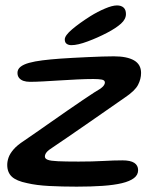

<svg xmlns="http://www.w3.org/2000/svg" viewBox="-20 -687 584 722"><path d="M268.2 14.9Q213.1 14.9 165 12.4Q116.8 9.9 82.2 1.7Q41.8 -6.4 24.5 -22.6Q7.2 -38.8 7.2 -66.9Q7.2 -80.4 12.3 -94.9Q17.4 -109.3 31 -125.2Q44.6 -141 70.4 -157.7Q88.2 -169.8 114.6 -188.2Q141 -206.6 171.6 -228Q202.1 -249.4 232.7 -270.6Q263.3 -291.7 289.8 -309.7Q316.2 -327.6 334 -339.1Q360.3 -354.1 367.4 -362Q374.4 -369.9 374.4 -376.9Q374.4 -385.4 362.7 -387.7Q350.9 -389.9 331.3 -389.9Q303.9 -389.9 271.2 -388.3Q238.4 -386.8 205.1 -384.6Q171.8 -382.4 142.5 -380.9Q113.1 -379.3 92.5 -379.3Q78.8 -379.3 68.2 -382.9Q57.7 -386.6 51.7 -394.1Q45.7 -401.6 45.7 -413.1Q45.7 -426.4 56.9 -435.6Q68.1 -444.7 89.2 -450.6Q110.4 -456.5 140.3 -460.2Q170.2 -463.9 207.8 -466.6Q226.4 -468.1 253.2 -469.4Q280.1 -470.7 309.1 -472.2Q338.2 -473.6 364.4 -474.4Q390.6 -475.2 408.1 -475.2Q457.6 -475.2 484.1 -459.9Q510.5 -444.6 510.5 -412.6Q510.5 -389.8 499 -367.7Q487.5 -345.6 449.9 -320.4Q419.1 -299 380.5 -272.1Q341.9 -245.2 302.9 -218.2Q264 -191.1 231.2 -168.8Q198.4 -146.4 179.1 -133.4Q161.8 -122.6 155.3 -114.5Q148.8 -106.4 148.8 -98.4Q148.8 -90.2 159.6 -86.1Q170.4 -81.9 197.8 -80.7Q225.1 -79.4 275.6 -79.4Q328.4 -79.4 368.3 -81.7Q408.1 -84 440.6 -84Q470.4 -84 484.9 -74.6Q499.4 -65.1 499.4 -47.1Q499.4 -29.2 483.8 -17.3Q468.2 -5.4 438.6 1.8Q408.9 8.9 366.1 11.9Q323.2 14.9 268.2 14.9ZM248.6 -517.2Q237.6 -517.2 230.6 -522.3Q223.6 -527.3 223.6 -538.8Q223.6 -553.4 251.2 -576.8Q278.7 -600.1 319.9 -626.2Q347 -643.1 374.8 -654.8Q402.5 -666.6 419.9 -666.6Q435.6 -666.6 444.6 -658.6Q453.6 -650.7 453.6 -634.1Q453.6 -614.8 434.9 -598Q416.2 -581.2 382.7 -563.7Q347.1 -545.1 309.6 -531.2Q272.1 -517.2 248.6 -517.2Z"/></svg>

Font: Gluten Thin
Style: Regular
Weight: 100
Designer: Tyler Finck
Foundry: Etcetera Type Company
Version: Version 1.300